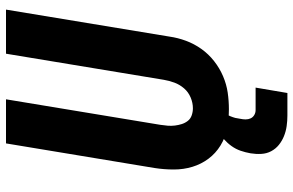

<svg xmlns="http://www.w3.org/2000/svg" viewBox="-189 -586 978 640"><g transform="rotate(-90 300.0 -266.0)"><path d="M256 8Q224 8 192.5 2Q161 -4 135 -20Q109 -36 91 -60Q73 -84 64 -113.5Q55 -143 55 -175.5Q55 -208 60 -240L142 -735H289L204 -221Q202 -208 201 -196Q200 -184 201.5 -172Q203 -160 206.5 -149Q210 -138 217 -129Q224 -120 235.5 -116Q247 -112 259 -112Q277 -112 295 -119.5Q313 -127 325.5 -141.5Q338 -156 344.5 -173.5Q351 -191 354 -209L441 -735H588L498 -190Q494 -162 484 -135Q474 -108 457 -84Q440 -60 416.5 -41.5Q393 -23 366 -11.5Q339 0 311.5 4Q284 8 256 8ZM235 203Q217 203 199.5 200.5Q182 198 166 191.5Q150 185 137 174.5Q124 164 116 149Q108 134 107 116Q106 98 109 80Q112 63 117.5 47Q123 31 133 17Q143 3 156.5 -9Q170 -21 185.5 -28Q201 -35 217.5 -37.5Q234 -40 251 -40L244 0Q240 0 237 4.5Q234 9 232.5 13Q231 17 229.5 21Q228 25 227 29Q226 33 225.5 37.5Q225 42 224 46Q222 55 222 64Q222 73 225.5 80.5Q229 88 236.5 92.5Q244 97 253 97H328L310 203Z"/></g></svg>

Font: Iosevka Curly HvExObl
Style: Regular
Weight: 900
Width: 7
Italic angle: -9°
Monospace: yes
Designer: Belleve Invis
Foundry: Belleve Invis
Version: Version 11.1.0; ttfautohint (v1.8.3)